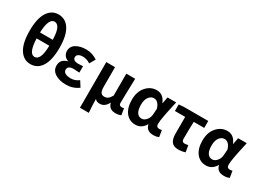

<svg xmlns="http://www.w3.org/2000/svg" viewBox="-34 -1692 3749 2772"><g transform="rotate(30 1840.5 -305.5)"><path d="M471 -353H259Q267 -106 365 -106Q412 -106 439.5 -161.5Q467 -217 471 -353ZM259 -452H471Q467 -585 439 -639Q411 -693 365 -693Q267 -693 259 -452ZM614 -401Q614 -196 548 -91Q482 14 365 14Q249 14 182.5 -91Q116 -196 116 -401Q116 -603 182.5 -707.5Q249 -812 365 -812Q481 -812 547.5 -707.5Q614 -603 614 -401Z M958 14Q847 14 775 -31.5Q703 -77 703 -158Q703 -263 814 -292V-297Q773 -311 750.5 -344.5Q728 -378 728 -416Q728 -493 795 -533.5Q862 -574 961 -574Q1063 -574 1151 -515L1096 -420Q1038 -460 968 -460Q925 -460 898.5 -443Q872 -426 872 -396Q872 -336 964 -336Q975 -336 1040 -341V-234Q960 -239 946 -239Q847 -239 847 -172Q847 -138 879.5 -118.5Q912 -99 973 -99Q1045 -99 1105 -146L1164 -53Q1073 14 958 14Z M1301 201V-560H1447V-229Q1447 -167 1465.5 -139.5Q1484 -112 1525 -112Q1558 -112 1584 -130.5Q1610 -149 1635 -195V-560H1783Q1782 -525 1777.5 -369Q1773 -213 1773 -152Q1773 -106 1821 -106Q1838 -106 1856 -112L1873 -4Q1835 14 1784 14Q1674 14 1651 -84H1648Q1601 9 1518 9Q1463 9 1438 -25Q1439 88 1449 201Z M2114 14Q2013 14 1952.5 -63Q1892 -140 1892 -275Q1892 -411 1964.5 -492.5Q2037 -574 2139 -574Q2249 -574 2298 -453H2302L2322 -560H2466Q2462 -540 2448 -478Q2434 -416 2427.5 -383.5Q2421 -351 2411.5 -302.5Q2402 -254 2398 -219Q2394 -184 2394 -158Q2394 -106 2449 -106Q2468 -106 2486 -113L2504 -4Q2470 14 2413 14Q2298 14 2278 -85H2274Q2216 14 2114 14ZM2148 -107Q2190 -107 2225 -147Q2260 -187 2264 -242L2271 -341Q2236 -453 2160 -453Q2112 -453 2077 -407.5Q2042 -362 2042 -277Q2042 -193 2070 -150Q2098 -107 2148 -107Z M2828 14Q2750 14 2716.5 -31.5Q2683 -77 2683 -164V-444H2512V-553L2594 -560H3001V-444H2826Q2821 -313 2821 -157Q2821 -106 2865 -106Q2894 -106 2926 -114L2945 -4Q2887 14 2828 14Z M3291 14Q3190 14 3129.5 -63Q3069 -140 3069 -275Q3069 -411 3141.5 -492.5Q3214 -574 3316 -574Q3426 -574 3475 -453H3479L3499 -560H3643Q3639 -540 3625 -478Q3611 -416 3604.5 -383.5Q3598 -351 3588.5 -302.5Q3579 -254 3575 -219Q3571 -184 3571 -158Q3571 -106 3626 -106Q3645 -106 3663 -113L3681 -4Q3647 14 3590 14Q3475 14 3455 -85H3451Q3393 14 3291 14ZM3325 -107Q3367 -107 3402 -147Q3437 -187 3441 -242L3448 -341Q3413 -453 3337 -453Q3289 -453 3254 -407.5Q3219 -362 3219 -277Q3219 -193 3247 -150Q3275 -107 3325 -107Z"/></g></svg>

Font: NotoSansHansBold
Style: Bold
Weight: 700
Designer: Ryoko NISHIZUKA  (kana & ideographs); Paul D. Hunt (Latin, Greek & Cyrillic); Wenlong ZHANG  (bopomofo); Sandoll Communi
Foundry: Adobe Systems Incorporated
Version: Version 1.00;December 8, 2021;FontCreator 13.0.0.2675 64-bit